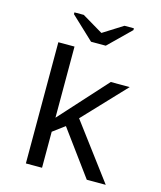

<svg xmlns="http://www.w3.org/2000/svg" viewBox="-122 -920 844 1008"><g transform="rotate(15 300.0 -416.0)"><path d="M446.3 0 267.6 -243.7 203.1 -195.8V0H115.2V-658.7H203.1V-272L435.1 -528.3H538.1L323.7 -301.3L549.3 0ZM360.4 -705.6H280.3L156.2 -822.3V-832H207L320.3 -764.6H321.3L428.2 -832H479.5V-822.3Z"/></g></svg>

Font: Cousine
Style: Regular
Weight: 400
Monospace: yes
Designer: Steve Matteson
Foundry: Ascender Corporation
Version: Version 1.20